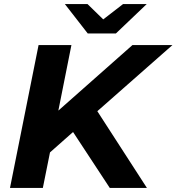

<svg xmlns="http://www.w3.org/2000/svg" viewBox="-20 -921 865 941"><path d="M457 -376 700 0H518L338 -274L225 -174L190 0H29L169 -700H330L266 -379L629 -700H825ZM699 -901 548 -757H410L298 -901H409L486 -826L583 -901Z"/></svg>

Font: Idrija
Style: Bold Italic
Weight: 700
Italic angle: -11.3°
Designer: Julieta Ulanovsky
Foundry: Julieta Ulanovsky
Version: Version 7.200